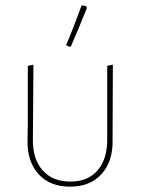

<svg xmlns="http://www.w3.org/2000/svg" viewBox="-20 -695 526 718"><path d="M285 -674 290 -675 303 -671 305 -665Q281 -605 245 -521L240 -520L227 -526Q251 -581 285 -674ZM83 -172 84 -229V-449L105 -453L103 -173Q102 -101 139 -58.5Q176 -16 243 -16Q309 -16 345 -58Q381 -100 381 -173V-449L402 -453L401 -172Q403 -93 360.5 -45Q318 3 242 3Q166 3 123.5 -44.5Q81 -92 83 -172Z"/></svg>

Font: Alegreya Sans Thin
Style: Regular
Weight: 100
Designer: Juan Pablo del Peral
Foundry: Huerta Tipografica
Version: Version 2.007